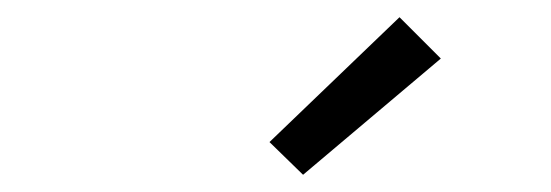

<svg xmlns="http://www.w3.org/2000/svg" viewBox="-20 -794 640 223"><path d="M332 -591 293 -629 444 -774 492 -726Z"/></svg>

Font: Iosevka Curly LtExObl
Style: Regular
Weight: 300
Width: 7
Italic angle: -9°
Monospace: yes
Designer: Belleve Invis
Foundry: Belleve Invis
Version: Version 11.1.0; ttfautohint (v1.8.3)